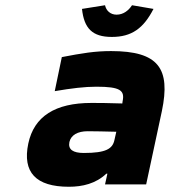

<svg xmlns="http://www.w3.org/2000/svg" viewBox="-20 -704 648 733"><path d="M404 -509C342 -509 294 -501 216 -486L189 -356C254 -367 303 -373 348 -373C439 -373 457 -359 448 -317L447 -309C392 -311 350 -311 329 -311C191 -311 110 -260 88 -156C65 -46 117 9 243 9C295 9 346 -3 386 -41H390L381 0H538L598 -280C632 -443 585 -509 404 -509ZM245 -162C251 -188 276 -203 315 -203C341 -203 384 -202 424 -201L417 -170C410 -136 385 -120 300 -120C259 -120 239 -133 245 -162ZM293 -670 381 -684C385 -664 401 -648 425 -648C451 -648 471 -664 484 -684L566 -670C528 -596 483 -563 407 -563C332 -563 301 -596 293 -670Z"/></svg>

Font: LT Wave Mono Black
Style: Italic
Weight: 900
Designer: Daniel Lyons
Version: Version 2.5 (Glyphs App)